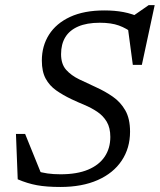

<svg xmlns="http://www.w3.org/2000/svg" viewBox="-20 -734 636 764"><path d="M511.5 -599.5Q483.5 -621.5 453 -632.5Q422.5 -643.5 377 -643.5Q325.5 -643.5 291 -628.5Q256.5 -613.5 239.8 -585.8Q223 -558 223 -518.5Q223 -479 243.2 -456.2Q263.5 -433.5 295.8 -418Q328 -402.5 363 -386.5Q398.5 -370.5 429 -349.2Q459.5 -328 478.5 -295Q497.5 -262 497.5 -210Q497.5 -144.5 464.2 -94.8Q431 -45 368.8 -17.5Q306.5 10 220.5 10Q165 10 127 3Q89 -4 50.5 -20.5L43.5 -201H80L151.5 -24.5L122 -55Q145.5 -47 169 -43.8Q192.5 -40.5 221 -40.5Q286.5 -40.5 330.2 -58.8Q374 -77 396.5 -110.5Q419 -144 419 -189Q419 -225.5 404.8 -249.5Q390.5 -273.5 367 -289.2Q343.5 -305 316.5 -316.2Q289.5 -327.5 264 -339.5Q230.5 -355.5 203.8 -374.2Q177 -393 161.8 -421Q146.5 -449 146.5 -493Q146.5 -551 175 -596Q203.5 -641 259 -666.8Q314.5 -692.5 395.5 -692.5Q436.5 -692.5 471.2 -686Q506 -679.5 543.5 -662.5L504.5 -667L571.5 -713.5H595.5L544.5 -476H508.5L487 -637Z"/></svg>

Font: Newsreader 14pt
Style: Italic
Weight: 400
Italic angle: -17°
Designer: Hugues Gentile
Foundry: Production Type
Version: Version 1.003